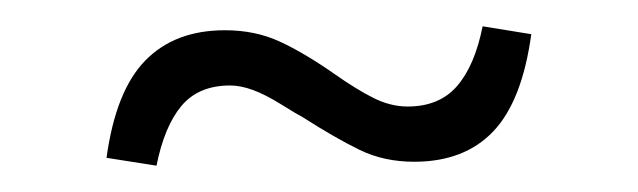

<svg xmlns="http://www.w3.org/2000/svg" viewBox="-20 -359 485 146"><path d="M61 -239Q68 -290 90.5 -313Q113 -336 151 -336Q174 -336 192.5 -327.5Q211 -319 234 -303Q251 -291 264 -284.5Q277 -278 290 -278Q314 -278 327.5 -293.5Q341 -309 347 -339L384 -333Q377 -282 355 -259Q333 -236 295 -236Q272 -236 253.5 -245Q235 -254 210 -270Q206 -272 194 -279.5Q182 -287 172.5 -290.5Q163 -294 155 -294Q131 -294 118 -278.5Q105 -263 99 -233Z"/></svg>

Font: Athiti Light
Style: Regular
Weight: 300
Designer: CadsonDemak Team
Foundry: CadsonDemak
Version: Version 1.033